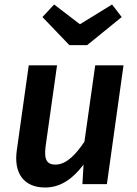

<svg xmlns="http://www.w3.org/2000/svg" viewBox="-20 -820 609 855"><path d="M479 -800 336 -712 221 -800 169 -744 289 -619H368L522 -744ZM181 15C251 15 305 -25 352 -87L347 0H456L530 -529H404L356 -189C321 -137 278 -87 227 -87C191 -87 175 -106 183 -168L234 -529H108L55 -152C40 -50 85 15 181 15Z"/></svg>

Font: Fira Sans Medium
Style: Italic
Weight: 500
Italic angle: -8°
Designer: bBox Type GmbH & Carrois Corporate GbR & Edenspiekermann AG
Foundry: bBox Type GmbH & Carrois Corporate GbR & Edenspiekermann AG
Version: Version 4.301;PS 004.301;hotconv 1.0.88;makeotf.lib2.5.64775